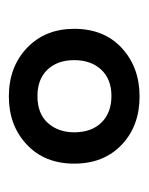

<svg xmlns="http://www.w3.org/2000/svg" viewBox="28 -792 328 423"><g transform="rotate(-90 191.5 -580.0)"><path d="M191 -436Q126 -436 84.5 -475.5Q43 -515 43 -580Q43 -645 85 -684.5Q127 -724 191 -724Q256 -724 298 -684Q340 -644 340 -580Q340 -514 297.5 -475Q255 -436 191 -436ZM192 -498Q229 -498 250 -520.5Q271 -543 271 -580Q271 -617 250 -639Q229 -661 192 -661Q153 -661 132.5 -638Q112 -615 112 -580Q112 -542 133.5 -520Q155 -498 192 -498Z"/></g></svg>

Font: Noto Sans Ethiopic Condensed Medium
Style: Regular
Weight: 500
Width: 3
Designer: Monotype Design Team
Foundry: Monotype Imaging Inc.
Version: Version 2.102; ttfautohint (v1.8.4.7-5d5b)